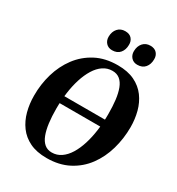

<svg xmlns="http://www.w3.org/2000/svg" viewBox="-225 -1113 1166 1263"><g transform="rotate(30 358.0 -481.0)"><path d="M121.5 -345.5 122 -400.5H607L606 -345.5ZM321 10.5Q245.5 10.5 193 -15Q140.5 -40.5 108 -84.8Q75.5 -129 60.5 -185.5Q45.5 -242 45.5 -304Q45 -390.5 68.5 -470.8Q92 -551 139.5 -614.5Q187 -678 258 -715.5Q329 -753 424.5 -753Q500 -753 552.5 -727.5Q605 -702 637.5 -658Q670 -614 684.8 -558Q699.5 -502 699.5 -441.5Q699.5 -354.5 676.2 -273.2Q653 -192 605.8 -128Q558.5 -64 487.2 -26.8Q416 10.5 321 10.5ZM332.5 -38Q371 -38 402.5 -59.5Q434 -81 457.8 -119.5Q481.5 -158 497.5 -209Q513.5 -260 521.5 -319.5Q529.5 -379 529.5 -442.5Q529.5 -501 523.8 -548.8Q518 -596.5 504.8 -631.2Q491.5 -666 468.8 -684.8Q446 -703.5 412 -703.5Q373.5 -703.5 342 -682.2Q310.5 -661 286.8 -622.5Q263 -584 247 -533.5Q231 -483 223 -424.2Q215 -365.5 215 -303Q215 -244 221.2 -195.2Q227.5 -146.5 241 -111.2Q254.5 -76 277 -57Q299.5 -38 332.5 -38ZM340 -819Q311 -819 293.5 -838.2Q276 -857.5 276.5 -886.5Q277 -924 298 -947.8Q319 -971.5 354 -971.5Q387.5 -971.5 404 -952.2Q420.5 -933 419.5 -905Q419.5 -868 399.2 -843.5Q379 -819 340 -819ZM531 -819Q502.5 -819 485 -838.2Q467.5 -857.5 468 -886.5Q468.5 -924 489.5 -947.8Q510.5 -971.5 545 -971.5Q578 -971.5 594.8 -952.2Q611.5 -933 610.5 -905Q610.5 -868 590.2 -843.5Q570 -819 531 -819Z"/></g></svg>

Font: Merriweather 60pt ExtraBold
Style: Italic
Weight: 800
Italic angle: -7.8°
Version: Version 2.101